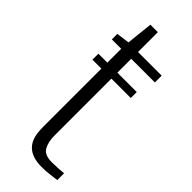

<svg xmlns="http://www.w3.org/2000/svg" viewBox="-203 -612 637 637"><g transform="rotate(45 116.0 -293.5)"><path d="M153 1Q132 1 115 -4.5Q98 -10 86.5 -21.5Q75 -33 69.5 -51Q64 -69 64 -95V-463H20V-489L66 -495L76 -588H111V-495H222V-463H111V-103Q111 -73 122 -53.5Q133 -34 167 -34Q182 -34 198 -35Q214 -36 222 -37V-5Q213 -4 194 -1.5Q175 1 153 1ZM22 -370V-398H202V-370Z"/></g></svg>

Font: Alumni Sans Light
Style: Regular
Weight: 300
Version: Version 1.018